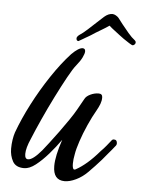

<svg xmlns="http://www.w3.org/2000/svg" viewBox="-48 -665 534 712"><g transform="rotate(5 218.5 -308.5)"><path d="M219 8Q176 8 176 -45Q176 -82 197 -144Q178 -117 154.5 -90Q131 -63 108 -45Q85 -27 65 -27Q34 -27 22.5 -48Q11 -69 11 -95Q11 -112 13.5 -128Q16 -144 20 -156Q39 -208 68 -264Q97 -320 132 -372.5Q167 -425 202 -463Q228 -489 243 -489Q253 -489 253 -478Q253 -470 246 -455.5Q239 -441 225 -424Q214 -411 195 -376.5Q176 -342 154.5 -299Q133 -256 113.5 -213Q94 -170 81 -138Q65 -102 65 -80Q65 -61 77 -61Q95 -61 127 -99Q135 -109 150.5 -129Q166 -149 183.5 -173Q201 -197 217 -220.5Q233 -244 242 -260L265 -301Q270 -312 285.5 -319.5Q301 -327 317 -327Q331 -327 331 -313Q331 -301 326.5 -289Q322 -277 314 -263Q300 -239 285.5 -206.5Q271 -174 261 -144Q251 -114 248 -95Q246 -85 245 -76.5Q244 -68 244 -60Q244 -51 245 -47Q247 -38 251 -38Q255 -38 259 -41Q277 -51 298 -69Q319 -87 343 -115Q354 -126 362.5 -136.5Q371 -147 379 -157Q382 -162 388 -162Q400 -162 400 -148Q400 -142 394 -136Q384 -123 372.5 -110Q361 -97 350 -83Q328 -58 303 -33Q284 -14 261 -3Q238 8 219 8ZM225 -514Q217 -514 217 -524Q217 -529 225 -536Q239 -545 256 -560.5Q273 -576 288.5 -590.5Q304 -605 312 -612Q327 -625 342 -625Q348 -625 355 -621Q362 -617 366 -612Q371 -605 382.5 -590.5Q394 -576 407.5 -560Q421 -544 433 -535Q437 -532 437 -527Q437 -523 433.5 -519.5Q430 -516 426 -516Q424 -516 413.5 -522.5Q403 -529 391.5 -537Q380 -545 374 -550Q368 -555 356.5 -563.5Q345 -572 335 -581Q322 -572 307.5 -563.5Q293 -555 285 -550Q267 -538 259.5 -534Q252 -530 249 -528Q246 -526 241.5 -523.5Q237 -521 225 -514Z"/></g></svg>

Font: Birthstone Bounce Medium
Style: Regular
Weight: 500
Designer: Robert E. Leuschke
Foundry: Rob Leuschke
Version: Version 1.010; ttfautohint (v1.8.3)